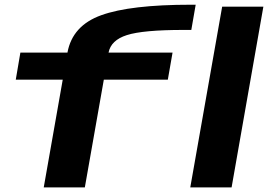

<svg xmlns="http://www.w3.org/2000/svg" viewBox="-20 -814 1204 834"><path d="M170 0 252.5 -468H48.5L68.5 -585.5H273Q294.5 -703 420 -748Q546 -793.5 809 -793.5H830L811 -684H778Q600.5 -684 531 -661.5Q462 -639.5 451.5 -585.5H729.5L709 -468H431L348.5 0ZM806.5 0 945 -785H1124L986 0Z"/></svg>

Font: Anybody UltraExpanded SemiBold
Style: Italic
Weight: 600
Width: 9
Italic angle: -10°
Designer: Tyler Finck
Foundry: Etcetera Type Company
Version: Version 1.010; ttfautohint (v1.8.3) -l 8 -r 50 -G 200 -x 14 